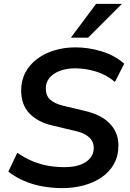

<svg xmlns="http://www.w3.org/2000/svg" viewBox="-20 -959 671 989"><path d="M300 10Q249 10 199 1Q149 -8 104.5 -27Q60 -46 23 -75L69 -172Q108 -145 148 -128.5Q188 -112 229 -105Q270 -98 312 -98Q359 -98 392.5 -110Q426 -122 444.5 -144.5Q463 -167 463 -196Q463 -218 452.5 -235.5Q442 -253 419 -266Q396 -279 357 -287L248 -313Q175 -330 132 -374.5Q89 -419 89 -493Q89 -545 111 -586Q133 -627 172 -656Q211 -685 261.5 -700Q312 -715 369 -715Q435 -715 502 -695Q569 -675 620 -631L572 -537Q527 -575 473 -591Q419 -607 367 -607Q323 -607 288.5 -594Q254 -581 235 -558Q216 -535 216 -504Q216 -466 238 -446Q260 -426 303 -415L412 -389Q501 -369 545.5 -322.5Q590 -276 590 -211Q590 -156 567 -114.5Q544 -73 503.5 -45.5Q463 -18 411 -4Q359 10 300 10ZM345 -765 475 -939H608L434 -765Z"/></svg>

Font: Nunito Sans 12pt ExtraLight
Style: Italic
Weight: 200
Italic angle: -9°
Designer: Vernon Adams
Foundry: Vernon Adams
Version: Version 3.101;gftools[0.9.27]